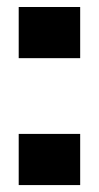

<svg xmlns="http://www.w3.org/2000/svg" viewBox="-20 -642 282 546"><path d="M208 -476.6H33.2V-622.1H208ZM208 -115.7H33.2V-261.2H208Z"/></svg>

Font: Anton
Style: Regular
Weight: 400
Designer: Vernon Adams, Tural Alisoy
Foundry: Vernon Adams
Version: Version 2.300